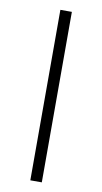

<svg xmlns="http://www.w3.org/2000/svg" viewBox="-86 -783 438 823"><g transform="rotate(10 133.5 -371.0)"><path d="M108 0V-742H158V0Z"/></g></svg>

Font: MOST Montserrat Light
Style: Regular
Weight: 300
Designer: Julieta Ulanovsky
Foundry: Julieta Ulanovsky
Version: Version 8.000;March 11, 2024;FontCreator 15.0.0.2926 64-bit